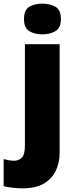

<svg xmlns="http://www.w3.org/2000/svg" viewBox="-71 -796 415 1056"><path d="M52 240Q29 240 -1 236.5Q-31 233 -51 228V79Q-35 83 -21.5 85.5Q-8 88 8 88Q31 88 48.5 71.5Q66 55 66 5V-553H257V45Q257 95 237.5 139.5Q218 184 173 212Q128 240 52 240ZM61 -691Q61 -742 90.5 -759Q120 -776 162 -776Q203 -776 233.5 -759Q264 -742 264 -691Q264 -642 233.5 -624.5Q203 -607 162 -607Q120 -607 90.5 -624.5Q61 -642 61 -691Z"/></svg>

Font: Noto Sans Thai Black
Style: Regular
Weight: 900
Version: Version 2.001